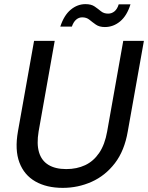

<svg xmlns="http://www.w3.org/2000/svg" viewBox="-20 -898 717 930"><path d="M284 12Q206 12 151.5 -19Q97 -50 74 -111Q51 -172 67 -262L145 -700H245L167 -261Q157 -201 169 -160.5Q181 -120 214.5 -99.5Q248 -79 301 -79Q352 -79 392.5 -98Q433 -117 460.5 -157.5Q488 -198 499 -261L577 -700H677L599 -262Q583 -168 536.5 -107.5Q490 -47 424 -17.5Q358 12 284 12ZM272 -769Q290 -824 322.5 -851Q355 -878 394 -878Q422 -878 438.5 -866.5Q455 -855 469 -843.5Q483 -832 504 -832Q521 -832 534.5 -843Q548 -854 555 -877H612Q595 -822 562 -794.5Q529 -767 488 -767Q461 -767 444 -779Q427 -791 413 -802.5Q399 -814 378 -814Q362 -814 349 -803Q336 -792 328 -769Z"/></svg>

Font: DM Sans 12pt Medium
Style: Italic
Weight: 500
Italic angle: -10°
Version: Version 4.004;gftools[0.9.30]